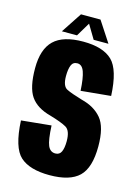

<svg xmlns="http://www.w3.org/2000/svg" viewBox="-111 -779 614 846"><g transform="rotate(15 196.0 -356.0)"><path d="M199.5 4Q292.5 4 334 -36.2Q375.5 -76.5 375.5 -174Q375.5 -262 343 -300.8Q310.5 -339.5 252 -354Q201 -369 179.2 -380Q157.5 -391 157.5 -437Q157.5 -468 164.8 -486Q172 -504 192 -504Q213.5 -504 223.5 -476Q233.5 -448 236.5 -390.5L372.5 -403.5Q367 -522 325 -562.5Q283 -603 192.5 -603Q101 -603 59 -562.5Q17 -522 17 -435.5Q17 -347.5 45 -307.2Q73 -267 136 -250.5Q189 -235 212 -221.8Q235 -208.5 235 -160Q235 -129.5 227.2 -112.2Q219.5 -95 200 -95Q176.5 -95 166 -119.5Q155.5 -144 152.5 -210L16.5 -196.5Q22.5 -74 65.8 -35Q109 4 199.5 4ZM89 -622.5H158L196 -686L234 -622.5H301.5L240 -716.5H151Z"/></g></svg>

Font: Anybody ExtraCondensed
Style: Bold
Weight: 700
Width: 2
Version: Version 1.113;gftools[0.9.25]